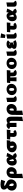

<svg xmlns="http://www.w3.org/2000/svg" viewBox="3718 -4469 1040 8516"><g transform="rotate(-90 4238.0 -211.0)"><path d="M349 -463Q407 -437 444.5 -413Q482 -389 510.5 -346.5Q539 -304 539 -241Q539 -176 506.5 -118Q474 -60 414.5 -25Q355 10 277 10Q211 10 158 -16Q105 -42 74 -91Q43 -140 43 -207Q43 -339 161 -414Q126 -443 106.5 -477.5Q87 -512 87 -557Q87 -632 145 -670.5Q203 -709 311 -709Q398 -709 523 -679L464 -501Q351 -547 277 -547Q274 -549 271 -549Q260 -549 260 -532Q260 -512 281 -498Q302 -484 349 -463ZM358 -192Q358 -238 336 -271Q314 -304 274 -334Q242 -294 242 -227Q242 -123 312 -123Q342 -123 350 -140.5Q358 -158 358 -192Z M1083 -230Q1083 -163 1051 -108Q1019 -53 966 -21.5Q913 10 852 10Q813 10 786 -2Q785 44 785 108Q785 183 790 254L596 289Q600 123 600 -178Q600 -255 633 -314.5Q666 -374 725 -407Q784 -440 859 -440Q926 -440 976.5 -413Q1027 -386 1055 -338Q1083 -290 1083 -230ZM885 -213Q885 -261 871.5 -284.5Q858 -308 836 -308Q811 -308 801 -285Q791 -262 790 -216L788 -122Q808 -120 817 -120Q853 -120 869 -142Q885 -164 885 -213Z M1649 -136 1711 -50Q1695 -29 1660.5 -9.5Q1626 10 1589 10Q1524 10 1482 -54Q1403 10 1323 10Q1242 10 1196.5 -46Q1151 -102 1151 -188Q1151 -262 1184.5 -319.5Q1218 -377 1273 -408.5Q1328 -440 1390 -440Q1446 -440 1478.5 -414.5Q1511 -389 1530 -344Q1550 -402 1550 -434Q1550 -443 1549 -445L1712 -414Q1693 -358 1661.5 -294.5Q1630 -231 1590 -174Q1599 -154 1607.5 -144.5Q1616 -135 1627 -135ZM1438 -158Q1431 -181 1423 -212Q1408 -271 1399 -294.5Q1390 -318 1377 -318Q1365 -318 1357 -289.5Q1349 -261 1349 -211Q1349 -158 1352 -135.5Q1355 -113 1373 -113Q1401 -113 1438 -158Z M2261 -270Q2217 -272 2196 -272Q2224 -227 2224 -184Q2224 -137 2192.5 -92Q2161 -47 2105 -18.5Q2049 10 1980 10Q1911 10 1856.5 -17.5Q1802 -45 1771.5 -92.5Q1741 -140 1741 -197Q1741 -258 1775 -310.5Q1809 -363 1868 -395Q1927 -427 1997 -427L2278 -431ZM2031 -142Q2031 -151 2028.5 -168.5Q2026 -186 2026 -202Q2026 -255 2027 -275H1983Q1957 -275 1949.5 -273Q1942 -271 1940.5 -264Q1939 -257 1939 -231Q1939 -176 1959 -149.5Q1979 -123 2009 -123Q2021 -123 2026 -127.5Q2031 -132 2031 -142Z M2666 -137 2733 -61Q2708 -31 2665 -10.5Q2622 10 2567 10Q2482 10 2452.5 -32.5Q2423 -75 2423 -127L2424 -150L2430 -276L2307 -278L2323 -423L2745 -431L2728 -270L2594 -273L2596 -182Q2595 -182 2594.5 -176.5Q2594 -171 2594 -163Q2594 -120 2629 -120Q2638 -120 2649 -124.5Q2660 -129 2666 -137Z M3322 -31Q3322 132 3317 254L3124 289Q3136 156 3136 -58V-175Q3136 -250 3122.5 -278Q3109 -306 3087 -306Q3069 -306 3047 -301V0H2863V-286Q2863 -295 2859.5 -297Q2856 -299 2853 -297.5Q2850 -296 2850 -295Q2839 -295 2830 -291Q2821 -287 2818 -286L2776 -343Q2806 -388 2846.5 -414Q2887 -440 2932 -440Q3010 -440 3034 -394Q3101 -440 3174 -440Q3210 -440 3243 -421.5Q3276 -403 3298.5 -360Q3321 -317 3321 -246Z M3884 -230Q3884 -163 3852 -108Q3820 -53 3767 -21.5Q3714 10 3653 10Q3614 10 3587 -2Q3586 44 3586 108Q3586 183 3591 254L3397 289Q3401 123 3401 -178Q3401 -255 3434 -314.5Q3467 -374 3526 -407Q3585 -440 3660 -440Q3727 -440 3777.5 -413Q3828 -386 3856 -338Q3884 -290 3884 -230ZM3686 -213Q3686 -261 3672.5 -284.5Q3659 -308 3637 -308Q3612 -308 3602 -285Q3592 -262 3591 -216L3589 -122Q3609 -120 3618 -120Q3654 -120 3670 -142Q3686 -164 3686 -213Z M3972 -97V-414L4161 -449V-128Q4161 -123 4162.5 -121.5Q4164 -120 4169 -120H4171Q4179 -120 4181 -114L4238 -38Q4222 -17 4186 -3.5Q4150 10 4103 10Q4039 10 4006 -17.5Q3973 -45 3972 -97Z M4277 -206Q4277 -273 4311 -326.5Q4345 -380 4404.5 -410Q4464 -440 4538 -440Q4607 -440 4661.5 -412.5Q4716 -385 4746.5 -336.5Q4777 -288 4777 -226Q4777 -159 4743 -105.5Q4709 -52 4649 -21Q4589 10 4515 10Q4446 10 4392 -17.5Q4338 -45 4307.5 -94.5Q4277 -144 4277 -206ZM4592 -212Q4592 -273 4576 -299.5Q4560 -326 4526 -326Q4492 -326 4478.5 -300.5Q4465 -275 4465 -217Q4465 -156 4481.5 -129Q4498 -102 4532 -102Q4565 -102 4578.5 -128Q4592 -154 4592 -212Z M5396 -50Q5380 -23 5343 -6.5Q5306 10 5257 10Q5111 10 5113 -150L5114 -274H5058L5068 0H4888L4900 -277L4813 -278L4829 -423L5387 -431L5370 -270L5275 -271L5279 -182Q5281 -142 5286 -131Q5291 -120 5306 -120Q5311 -120 5315.5 -121.5Q5320 -123 5323 -126Z M5434 -206Q5434 -273 5468 -326.5Q5502 -380 5561.5 -410Q5621 -440 5695 -440Q5764 -440 5818.5 -412.5Q5873 -385 5903.5 -336.5Q5934 -288 5934 -226Q5934 -159 5900 -105.5Q5866 -52 5806 -21Q5746 10 5672 10Q5603 10 5549 -17.5Q5495 -45 5464.5 -94.5Q5434 -144 5434 -206ZM5749 -212Q5749 -273 5733 -299.5Q5717 -326 5683 -326Q5649 -326 5635.5 -300.5Q5622 -275 5622 -217Q5622 -156 5638.5 -129Q5655 -102 5689 -102Q5722 -102 5735.5 -128Q5749 -154 5749 -212Z M6022 -97V-414L6211 -449V-128Q6211 -123 6212.5 -121.5Q6214 -120 6219 -120H6221Q6229 -120 6231 -114L6288 -38Q6272 -17 6236 -3.5Q6200 10 6153 10Q6089 10 6056 -17.5Q6023 -45 6022 -97Z M6719 -42Q6666 -13 6623.5 -1.5Q6581 10 6522 10Q6439 10 6384.5 -14.5Q6330 -39 6330 -99Q6330 -166 6392 -206Q6341 -233 6341 -292Q6341 -333 6364 -367Q6387 -401 6431 -420.5Q6475 -440 6534 -440Q6571 -440 6595 -437.5Q6619 -435 6649 -421Q6679 -407 6711 -377L6609 -285Q6586 -302 6563 -306.5Q6540 -311 6512 -311Q6507 -311 6505.5 -310.5Q6504 -310 6505 -308.5Q6506 -307 6506 -305Q6506 -293 6528.5 -287Q6551 -281 6609 -281V-155Q6552 -155 6533.5 -151Q6515 -147 6515 -137Q6515 -133 6522.5 -129.5Q6530 -126 6549 -126Q6589 -126 6651 -143Z M6784 -97V-414L6973 -449V-128Q6973 -123 6974.5 -121.5Q6976 -120 6981 -120H6983Q6991 -120 6993 -114L7050 -38Q7034 -17 6998 -3.5Q6962 10 6915 10Q6851 10 6818 -17.5Q6785 -45 6784 -97ZM6814 -510 6820 -711 7017 -682 6951 -494Z M7422 -137 7489 -61Q7464 -31 7421 -10.5Q7378 10 7323 10Q7238 10 7208.5 -32.5Q7179 -75 7179 -127L7180 -150L7186 -276L7063 -278L7079 -423L7501 -431L7484 -270L7350 -273L7352 -182Q7351 -182 7350.5 -176.5Q7350 -171 7350 -163Q7350 -120 7385 -120Q7394 -120 7405 -124.5Q7416 -129 7422 -137Z M8052 -136 8114 -50Q8098 -29 8063.5 -9.5Q8029 10 7992 10Q7927 10 7885 -54Q7806 10 7726 10Q7645 10 7599.5 -46Q7554 -102 7554 -188Q7554 -262 7587.5 -319.5Q7621 -377 7676 -408.5Q7731 -440 7793 -440Q7849 -440 7881.5 -414.5Q7914 -389 7933 -344Q7953 -402 7953 -434Q7953 -443 7952 -445L8115 -414Q8096 -358 8064.5 -294.5Q8033 -231 7993 -174Q8002 -154 8010.5 -144.5Q8019 -135 8030 -135ZM7841 -158Q7834 -181 7826 -212Q7811 -271 7802 -294.5Q7793 -318 7780 -318Q7768 -318 7760 -289.5Q7752 -261 7752 -211Q7752 -158 7755 -135.5Q7758 -113 7776 -113Q7804 -113 7841 -158Z M8199 -97V-414L8388 -449V-128Q8388 -123 8389.5 -121.5Q8391 -120 8396 -120H8398Q8406 -120 8408 -114L8465 -38Q8449 -17 8413 -3.5Q8377 10 8330 10Q8266 10 8233 -17.5Q8200 -45 8199 -97Z"/></g></svg>

Font: Ysabeau Heavy
Style: Regular
Weight: 800
Designer: Christian Thalmann (Catharsis Fonts)
Version: Version 0.003